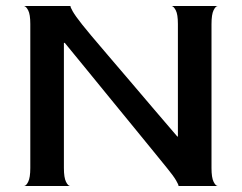

<svg xmlns="http://www.w3.org/2000/svg" viewBox="-20 -620 806 640"><path d="M60 0Q67 0 74 -14Q81 -28 81 -60V-540Q81 -572 74 -585.5Q67 -599 60 -600H215Q214 -597 222.5 -582Q231 -567 254 -538Q261 -529 283.5 -502Q306 -475 340 -435.5Q374 -396 413.5 -349.5Q453 -303 493.5 -255.5Q534 -208 571 -165H573V-540Q573 -572 566 -585.5Q559 -599 552 -600H706Q699 -600 692 -586Q685 -572 685 -539V-60Q685 -28 692 -14Q699 0 706 0H575Q576 -3 567 -18.5Q558 -34 535 -62Q520 -81 491.5 -115.5Q463 -150 427 -194.5Q391 -239 350.5 -288Q310 -337 270.5 -386Q231 -435 196 -477H193V-60Q193 -28 200 -14Q207 0 214 0Z"/></svg>

Font: Red Rose
Style: Regular
Weight: 400
Designer: Jaikishan Patel
Version: Version 2.000; ttfautohint (v1.8.3)